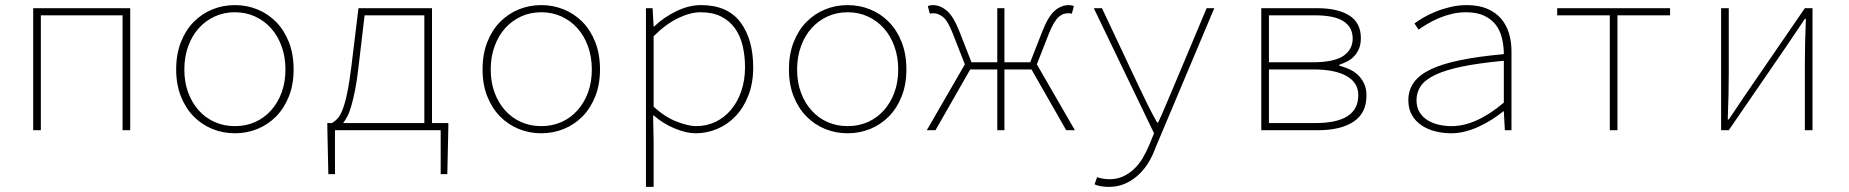

<svg xmlns="http://www.w3.org/2000/svg" viewBox="-20 -510 7240 752"><path d="M110 0V-478H490V0H460V-450H140V0Z M900 12Q853 12 811.5 -5Q770 -22 738.5 -54Q707 -86 688.5 -132.5Q670 -179 670 -238Q670 -298 688.5 -345Q707 -392 738.5 -424Q770 -456 811.5 -473Q853 -490 900 -490Q947 -490 988.5 -473Q1030 -456 1061.5 -424Q1093 -392 1111.5 -345Q1130 -298 1130 -238Q1130 -179 1111.5 -132.5Q1093 -86 1061.5 -54Q1030 -22 988.5 -5Q947 12 900 12ZM900 -16Q943 -16 979 -32Q1015 -48 1041.5 -77.5Q1068 -107 1083 -147.5Q1098 -188 1098 -238Q1098 -287 1083 -328.5Q1068 -370 1041.5 -399.5Q1015 -429 979 -445.5Q943 -462 900 -462Q857 -462 821 -445.5Q785 -429 758.5 -399.5Q732 -370 717 -328.5Q702 -287 702 -238Q702 -188 717 -147.5Q732 -107 758.5 -77.5Q785 -48 821 -32Q857 -16 900 -16Z M1384 -246Q1378 -193 1370.5 -156Q1363 -119 1355.5 -93.5Q1348 -68 1339.5 -52.5Q1331 -37 1324 -28H1642V-450H1408ZM1266 172 1262 -12V-28H1280Q1291 -34 1301.5 -45Q1312 -56 1321.5 -80Q1331 -104 1339.5 -144Q1348 -184 1356 -248L1384 -478H1672V-28H1736V-12L1732 172H1706V0H1292V172Z M2100 12Q2053 12 2011.5 -5Q1970 -22 1938.5 -54Q1907 -86 1888.5 -132.5Q1870 -179 1870 -238Q1870 -298 1888.5 -345Q1907 -392 1938.5 -424Q1970 -456 2011.5 -473Q2053 -490 2100 -490Q2147 -490 2188.5 -473Q2230 -456 2261.5 -424Q2293 -392 2311.5 -345Q2330 -298 2330 -238Q2330 -179 2311.5 -132.5Q2293 -86 2261.5 -54Q2230 -22 2188.5 -5Q2147 12 2100 12ZM2100 -16Q2143 -16 2179 -32Q2215 -48 2241.5 -77.5Q2268 -107 2283 -147.5Q2298 -188 2298 -238Q2298 -287 2283 -328.5Q2268 -370 2241.5 -399.5Q2215 -429 2179 -445.5Q2143 -462 2100 -462Q2057 -462 2021 -445.5Q1985 -429 1958.5 -399.5Q1932 -370 1917 -328.5Q1902 -287 1902 -238Q1902 -188 1917 -147.5Q1932 -107 1958.5 -77.5Q1985 -48 2021 -32Q2057 -16 2100 -16Z M2510 222V-478H2536L2540 -406H2542Q2579 -442 2628.5 -466Q2678 -490 2726 -490Q2829 -490 2879.5 -423.5Q2930 -357 2930 -246Q2930 -185 2911.5 -137Q2893 -89 2862 -56Q2831 -23 2790 -5.5Q2749 12 2704 12Q2669 12 2623.5 -6.5Q2578 -25 2540 -58H2538L2540 42V222ZM2706 -16Q2748 -16 2783 -33Q2818 -50 2843.5 -80.5Q2869 -111 2883.5 -153.5Q2898 -196 2898 -246Q2898 -292 2888.5 -331.5Q2879 -371 2858 -400Q2837 -429 2804 -445.5Q2771 -462 2724 -462Q2684 -462 2636 -439Q2588 -416 2540 -368V-92Q2585 -51 2631 -33.5Q2677 -16 2706 -16Z M3300 12Q3253 12 3211.5 -5Q3170 -22 3138.5 -54Q3107 -86 3088.5 -132.5Q3070 -179 3070 -238Q3070 -298 3088.5 -345Q3107 -392 3138.5 -424Q3170 -456 3211.5 -473Q3253 -490 3300 -490Q3347 -490 3388.5 -473Q3430 -456 3461.5 -424Q3493 -392 3511.5 -345Q3530 -298 3530 -238Q3530 -179 3511.5 -132.5Q3493 -86 3461.5 -54Q3430 -22 3388.5 -5Q3347 12 3300 12ZM3300 -16Q3343 -16 3379 -32Q3415 -48 3441.5 -77.5Q3468 -107 3483 -147.5Q3498 -188 3498 -238Q3498 -287 3483 -328.5Q3468 -370 3441.5 -399.5Q3415 -429 3379 -445.5Q3343 -462 3300 -462Q3257 -462 3221 -445.5Q3185 -429 3158.5 -399.5Q3132 -370 3117 -328.5Q3102 -287 3102 -238Q3102 -188 3117 -147.5Q3132 -107 3158.5 -77.5Q3185 -48 3221 -32Q3257 -16 3300 -16Z M3610 0 3759 -258 3712 -378Q3692 -429 3673.5 -443.5Q3655 -458 3636 -458Q3631 -458 3629 -458Q3627 -458 3622 -456L3614 -486Q3622 -490 3634 -490Q3662 -490 3688 -468.5Q3714 -447 3738 -386L3785 -266H3886V-478H3914V-266H4015L4062 -386Q4086 -447 4111.5 -468.5Q4137 -490 4166 -490Q4178 -490 4186 -486L4178 -456Q4173 -458 4171 -458Q4169 -458 4164 -458Q4154 -458 4145 -455Q4136 -452 4126.5 -443.5Q4117 -435 4107.5 -419Q4098 -403 4088 -378L4041 -258L4190 0H4156L4020 -238H3914V0H3886V-238H3780L3644 0Z M4322 222Q4308 222 4292.5 219.5Q4277 217 4267 212L4277 184Q4286 187 4298.5 189.5Q4311 192 4325 192Q4354 192 4377.5 181.5Q4401 171 4420.5 153Q4440 135 4455 110Q4470 85 4482 56L4500 12L4264 -478H4296L4444 -164Q4458 -134 4476 -98Q4494 -62 4512 -30H4516Q4531 -62 4546 -98Q4561 -134 4574 -164L4706 -478H4736L4506 68Q4496 96 4480 123.5Q4464 151 4441 173Q4418 195 4388.5 208.5Q4359 222 4322 222Z M4920 0V-478H5138Q5219 -478 5264.5 -449.5Q5310 -421 5310 -361Q5310 -337 5303 -320Q5296 -303 5284.5 -290.5Q5273 -278 5257.5 -270Q5242 -262 5225 -256V-253Q5244 -248 5263.5 -239.5Q5283 -231 5298 -217Q5313 -203 5322.5 -183Q5332 -163 5332 -136Q5332 -67 5281.5 -33.5Q5231 0 5142 0ZM4950 -266H5119Q5205 -266 5241.5 -291Q5278 -316 5278 -359Q5278 -403 5242.5 -426.5Q5207 -450 5129 -450H4950ZM4950 -28H5132Q5300 -28 5300 -137Q5300 -186 5254.5 -212Q5209 -238 5124 -238H4950Z M5664 12Q5632 12 5602 4.5Q5572 -3 5548.5 -18.5Q5525 -34 5510.5 -58.5Q5496 -83 5496 -117Q5496 -157 5517.5 -187Q5539 -217 5584 -238.5Q5629 -260 5700 -274.5Q5771 -289 5870 -298Q5870 -329 5863 -359Q5856 -389 5839.5 -411.5Q5823 -434 5794 -448Q5765 -462 5722 -462Q5693 -462 5666 -455.5Q5639 -449 5614.5 -438.5Q5590 -428 5570 -416Q5550 -404 5536 -394L5520 -418Q5533 -428 5554 -440.5Q5575 -453 5602 -464Q5629 -475 5660.5 -482.5Q5692 -490 5724 -490Q5772 -490 5805.5 -475.5Q5839 -461 5860 -436Q5881 -411 5890.5 -378.5Q5900 -346 5900 -310V0H5874L5870 -74H5868Q5847 -57 5822.5 -41.5Q5798 -26 5772 -14Q5746 -2 5718.5 5Q5691 12 5664 12ZM5666 -16Q5761 -16 5870 -108V-272Q5773 -263 5707.5 -249.5Q5642 -236 5602 -217Q5562 -198 5545 -173.5Q5528 -149 5528 -118Q5528 -90 5540 -70.5Q5552 -51 5571.5 -39Q5591 -27 5615.5 -21.5Q5640 -16 5666 -16Z M6285 0V-450H6079V-478H6521V-450H6315V0Z M6721 0V-478H6751V-224Q6751 -184 6750 -137Q6749 -90 6747 -42H6751Q6766 -65 6786 -94Q6806 -123 6821 -146L7049 -478H7079V0H7049V-254Q7049 -294 7050 -341Q7051 -388 7053 -436H7049Q7034 -413 7014 -384Q6994 -355 6979 -332L6751 0Z"/></svg>

Font: Source Code Pro ExtraLight
Style: Regular
Weight: 200
Monospace: yes
Designer: Paul D. Hunt, Teo Tuominen
Foundry: Adobe Systems Incorporated
Version: Version 2.030;PS 1.000;hotconv 16.6.51;makeotf.lib2.5.65220